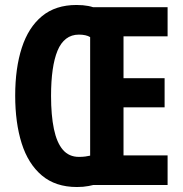

<svg xmlns="http://www.w3.org/2000/svg" viewBox="-20 -743 733 771"><path d="M287 -723Q301 -723 312.5 -722Q324 -721 334.5 -719Q345 -717 354 -714H653V-597H476V-429H641V-312H476V-119H653V0H354Q346 2 335.5 4Q325 6 313.5 7Q302 8 289 8Q203 8 148 -38.5Q93 -85 67 -167.5Q41 -250 41 -359Q41 -469 67.5 -551Q94 -633 148.5 -678Q203 -723 287 -723ZM297 -604Q267 -604 245.5 -587.5Q224 -571 211 -539.5Q198 -508 191.5 -462.5Q185 -417 185 -358Q185 -280 196.5 -225Q208 -170 232.5 -141.5Q257 -113 297 -113Q311 -113 322.5 -114.5Q334 -116 342 -118V-594Q334 -599 322.5 -601.5Q311 -604 297 -604Z"/></svg>

Font: Noto Sans Display ExtraCondensed
Style: Regular
Weight: 400
Width: 2
Version: Version 2.003